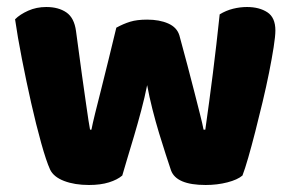

<svg xmlns="http://www.w3.org/2000/svg" viewBox="-20 -516 831 548"><path d="M329 -15Q315 -3 291 4.5Q267 12 234 12Q193 12 163 0.5Q133 -11 123 -32Q112 -56 97.5 -108Q83 -160 69 -222Q55 -284 42.5 -348Q30 -412 23 -461Q37 -475 60.5 -485.5Q84 -496 112 -496Q147 -496 169.5 -480.5Q192 -465 197 -427Q207 -351 214 -301.5Q221 -252 225.5 -220.5Q230 -189 232.5 -172.5Q235 -156 237 -146H241Q244 -162 251.5 -192.5Q259 -223 269 -262Q279 -301 290 -346.5Q301 -392 312 -437Q332 -448 351.5 -454Q371 -460 400 -460Q435 -460 460 -449Q485 -438 492 -415Q504 -371 515 -329.5Q526 -288 535 -252.5Q544 -217 551 -189.5Q558 -162 561 -146H566Q577 -223 587.5 -306Q598 -389 607 -475Q625 -486 645 -491Q665 -496 685 -496Q720 -496 743 -481Q766 -466 766 -429Q766 -413 761 -381Q756 -349 748 -309Q740 -269 729.5 -225Q719 -181 708.5 -140Q698 -99 688.5 -66Q679 -33 672 -15Q658 -3 629 4.5Q600 12 567 12Q483 12 468 -30Q462 -48 453 -75.5Q444 -103 434 -136Q424 -169 415 -204.5Q406 -240 400 -273Q393 -238 383 -200.5Q373 -163 362.5 -127.5Q352 -92 343 -62.5Q334 -33 329 -15Z"/></svg>

Font: Baloo Bhaijaan
Style: Regular
Weight: 400
Designer: Devika Bhansali and Ek Type
Foundry: Ek Type
Version: Version 1.443;PS 1.000;hotconv 16.6.51;makeotf.lib2.5.65220;